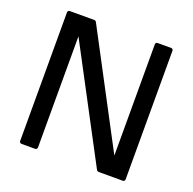

<svg xmlns="http://www.w3.org/2000/svg" viewBox="-124 -825 954 951"><g transform="rotate(20 353.0 -350.0)"><path d="M169 -11V-597L481 -8C483 -3 488 0 493 0H621C626 0 631 -5 631 -11V-690C631 -695 626 -700 621 -700H548C543 -700 538 -695 538 -690V-103L226 -693C224 -698 219 -700 214 -700H86C80 -700 75 -695 75 -690V-11C75 -5 80 0 86 0H158C164 0 169 -5 169 -11Z"/></g></svg>

Font: Aldone Medium
Style: Regular
Weight: 500
Designer: Pietro Gregorini
Version: Version 1.500;FEAKit 1.0